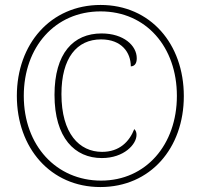

<svg xmlns="http://www.w3.org/2000/svg" viewBox="-20 -745 811 775"><path d="M385 10C587 10 722 -147 722 -357C722 -568 587 -725 386 -725C184 -725 48 -567 48 -358C48 -148 184 10 385 10ZM388 -16C208 -16 76 -157 76 -358C76 -555 202 -699 386 -699C570 -699 694 -555 694 -358C694 -161 569 -16 388 -16ZM391 -107C481 -107 531 -163 531 -200C531 -210 529 -217 522 -224C502 -173 462 -132 392 -132C300 -132 228 -206 228 -365C228 -511 290 -586 388 -586C471 -586 508 -533 508 -477C526 -478 532 -492 532 -510C532 -561 479 -610 390 -610C276 -610 200 -530 200 -362C200 -188 282 -107 391 -107Z"/></svg>

Font: Noto Serif Tamil SemiCondensed Thin
Style: Regular
Weight: 100
Width: 4
Designer: Indian Type Foundry, Tom Grace, and the Monotype Design Team
Foundry: Monotype Imaging Inc.
Version: Version 2.004